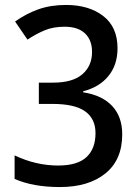

<svg xmlns="http://www.w3.org/2000/svg" viewBox="-20 -811 564 776"><path d="M222 -55Q113 -55 39 -88V-183Q125 -142 215 -142Q293 -142 329.5 -176Q366 -210 366 -273Q366 -331 324 -361Q282 -391 192 -391H137V-477H194Q274 -477 313 -511Q352 -545 352 -601Q352 -649 323.5 -676Q295 -703 241 -703Q195 -703 160.5 -688.5Q126 -674 91 -651L41 -724Q86 -756 135.5 -773.5Q185 -791 247 -791Q339 -791 397 -746.5Q455 -702 455 -616Q455 -549 418.5 -504Q382 -459 316 -442V-438Q393 -426 433.5 -382.5Q474 -339 474 -268Q474 -165 406 -110Q338 -55 222 -55Z"/></svg>

Font: Noto Sans Malayalam UI SemiCondensed Medium
Style: Regular
Weight: 500
Width: 4
Designer: Jelle Bosma - Monotype Design Team
Foundry: Monotype Imaging Inc.
Version: Version 2.104; ttfautohint (v1.8.4.7-5d5b)